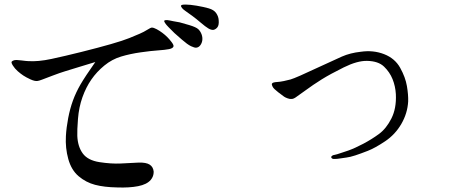

<svg xmlns="http://www.w3.org/2000/svg" viewBox="-20 -795 2040 842"><path d="M778 -621 745 -650 719 -676Q709 -686 703.5 -694.5Q698 -703 701 -705Q703 -707 713 -707Q722 -706 740 -702Q760 -699 768 -697L810 -685Q840 -676 849.5 -667Q859 -658 864 -644.5Q869 -631 867 -617Q865 -605 858 -596Q851 -587 841 -586Q833 -585 817.5 -592.5Q802 -600 778 -621ZM916 -664Q906 -663 893.5 -670.5Q881 -678 860.5 -695.5Q840 -713 825 -724L793 -747Q784 -753 778.5 -759.5Q773 -766 774 -770.5Q775 -775 794 -775Q813 -775 842.5 -770Q872 -765 895 -758.5Q918 -752 928 -737.5Q938 -723 939 -707Q941 -685 933.5 -675.5Q926 -666 916 -664ZM145 -440Q133 -438 113.5 -447Q94 -456 82 -464Q70 -472 57.5 -483Q45 -494 36.5 -507.5Q28 -521 31.5 -525Q35 -529 43 -531Q51 -533 74 -530Q97 -527 104 -527Q147 -524 205.5 -536.5Q264 -549 338 -567.5Q412 -586 466 -601.5Q520 -617 547 -628Q574 -639 592.5 -647Q611 -655 626 -664.5Q641 -674 646 -674Q654 -674 667 -667Q680 -660 692 -651Q704 -642 713.5 -632.5Q723 -623 732.5 -610.5Q742 -598 741 -592Q739 -583 721 -579.5Q703 -576 673 -574Q643 -572 597 -565.5Q551 -559 511 -547Q471 -535 437.5 -507.5Q404 -480 380.5 -446Q357 -412 341.5 -368.5Q326 -325 322 -274Q318 -223 319 -199Q321 -152 343 -122Q365 -92 416 -84Q467 -76 510 -78L588 -82Q621 -83 636.5 -73Q652 -63 654 -42Q654 -21 641 -6Q624 14 585.5 21.5Q547 29 494 27Q437 26 397 15.5Q357 5 325 -22Q293 -49 279.5 -97.5Q266 -146 269 -198Q271 -235 279 -277Q287 -319 300 -354.5Q313 -390 333 -424.5Q353 -459 398 -523Q361 -512 322.5 -500Q284 -488 264 -482Q244 -476 211 -463.5Q178 -451 165 -446Q152 -441 145 -440Z M1438 -113Q1441 -115 1448 -116Q1455 -117 1478 -125L1508 -135Q1536 -145 1573 -164.5Q1610 -184 1642 -207.5Q1674 -231 1696.5 -275.5Q1719 -320 1716 -382Q1714 -417 1701.5 -448Q1689 -479 1664 -503Q1639 -527 1590 -528Q1547 -529 1487.5 -499.5Q1428 -470 1391 -447Q1354 -424 1316 -396L1281 -371Q1268 -361 1259 -361Q1252 -360 1242 -363.5Q1232 -367 1226 -371Q1220 -375 1200 -390.5Q1180 -406 1176 -414Q1172 -422 1172 -426Q1173 -431 1179.5 -433Q1186 -435 1196.5 -435.5Q1207 -436 1224.5 -439.5Q1242 -443 1254 -446.5Q1266 -450 1297 -463.5Q1328 -477 1385.5 -504Q1443 -531 1479.5 -547Q1516 -563 1562 -568Q1617 -576 1664.5 -557.5Q1712 -539 1735 -497.5Q1758 -456 1764.5 -417.5Q1771 -379 1770 -350Q1767 -298 1740 -251.5Q1713 -205 1669 -175.5Q1625 -146 1593 -133.5Q1561 -121 1538 -113.5Q1515 -106 1498.5 -104Q1482 -102 1470.5 -100Q1459 -98 1449 -98Q1441 -97 1437 -99.5Q1433 -102 1432.5 -105.5Q1432 -109 1438 -113Z"/></svg>

Font: ChillKai
Style: Regular
Weight: 400
Designer: ChillType
Foundry: 寒蝉字型
Version: Version 2.000